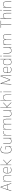

<svg xmlns="http://www.w3.org/2000/svg" viewBox="5444 -6148 714 11642"><g transform="rotate(-90 5801.0 -327.0)"><path d="M38 0 253 -639H294.5L510.5 0H490L280.5 -623H267L58.5 0ZM127 -226V-243.5H421V-226Z M964.5 0V-310Q964.5 -363 950.2 -400.5Q936 -438 904 -458.2Q872 -478.5 818.5 -478.5Q769 -478.5 732.2 -458.8Q695.5 -439 673.5 -404.2Q651.5 -369.5 644.5 -325L635.5 -344H641Q645.5 -385 667.2 -419.2Q689 -453.5 727.5 -474.2Q766 -495 819.5 -495Q880 -495 915.8 -472.8Q951.5 -450.5 967.2 -409.2Q983 -368 983 -311V0ZM629.5 0V-485.5H648L646 -358.5H648V0Z M1308 9.5Q1216.5 9.5 1166 -40.2Q1115.5 -90 1115.5 -180.5V-292.5Q1115.5 -392.5 1162.2 -444.8Q1209 -497 1298 -497Q1356.5 -497 1397.2 -473.5Q1438 -450 1459 -405.2Q1480 -360.5 1480 -296.5V-279.5Q1480 -268.5 1479.8 -257.5Q1479.5 -246.5 1478.5 -233H1461.5Q1461.5 -250.5 1461.5 -266.5Q1461.5 -282.5 1461.5 -296Q1461.5 -355.5 1442.8 -396.5Q1424 -437.5 1387.5 -459Q1351 -480.5 1298 -480.5Q1218 -480.5 1176 -432.5Q1134 -384.5 1134 -292.5V-243.5V-239.5V-181Q1134 -140 1145.8 -108Q1157.5 -76 1180 -53.8Q1202.5 -31.5 1235 -19.8Q1267.5 -8 1308.5 -8Q1356 -8 1396 -22.8Q1436 -37.5 1471 -65L1468.5 -43Q1439 -19 1398 -4.8Q1357 9.5 1308 9.5ZM1124 -233V-249.5H1472V-233Z M1930 0 1686 -252.5H1624.5V-269.5H1686L1918.5 -485.5H1945L1697.5 -255.5V-267.5L1956 0ZM1612.5 0V-664.5H1631V0Z M2547.5 9Q2477.5 9 2429.5 -18.5Q2381.5 -46 2357 -99Q2332.5 -152 2332.5 -228V-403Q2332.5 -520.5 2388 -584.2Q2443.5 -648 2551 -648Q2596 -648 2631.5 -638.8Q2667 -629.5 2693.2 -615.2Q2719.5 -601 2736.5 -586.5L2739.5 -565.5Q2707.5 -591.5 2661 -610.8Q2614.5 -630 2550.5 -630Q2453 -630 2402.5 -571Q2352 -512 2352 -403V-228.5Q2352 -123 2402 -66Q2452 -9 2549 -9Q2601.5 -9 2638.8 -27.5Q2676 -46 2699 -76.8Q2722 -107.5 2731 -144.5V-333L2739 -323H2557.5V-340H2750.5V-123.5L2735 -124.5Q2727 -91.5 2704.5 -60.8Q2682 -30 2643.2 -10.5Q2604.5 9 2547.5 9ZM2733 -132.5H2750.5V0H2731Z M2922.5 -485.5V-175.5Q2922.5 -123 2936.8 -85.2Q2951 -47.5 2983 -27.2Q3015 -7 3068.5 -7Q3118.5 -7 3155 -26.8Q3191.5 -46.5 3213.8 -81.2Q3236 -116 3242.5 -160.5L3251.5 -141.5H3246Q3241.5 -101 3219.8 -66.5Q3198 -32 3159.8 -11.2Q3121.5 9.5 3067.5 9.5Q3007.5 9.5 2971.5 -12.8Q2935.5 -35 2919.8 -76.2Q2904 -117.5 2904 -174.5V-485.5ZM3257.5 -485.5V0H3239L3241 -127H3239V-485.5Z M3435 -308.5 3425.5 -320.5 3431 -325Q3447.5 -402 3495.5 -447.2Q3543.5 -492.5 3613.5 -492.5Q3634.5 -492.5 3650.8 -489Q3667 -485.5 3678 -480.5L3679.5 -462.5Q3666.5 -468 3649.5 -471.5Q3632.5 -475 3612 -475Q3550.5 -475 3503.2 -433.2Q3456 -391.5 3435 -308.5ZM3419.5 0V-485.5H3438L3435.5 -335L3438 -332.5V0Z M4395 0V-310Q4395 -363 4382 -400.5Q4369 -438 4339.8 -458.2Q4310.5 -478.5 4261.5 -478.5Q4217 -478.5 4183.2 -459.2Q4149.5 -440 4128.8 -406.8Q4108 -373.5 4102 -331.5L4091.5 -351.5H4096.5Q4101 -389 4122 -421.8Q4143 -454.5 4178.5 -474.8Q4214 -495 4262.5 -495Q4318 -495 4351 -472.8Q4384 -450.5 4398.8 -409.2Q4413.5 -368 4413.5 -311V0ZM3779 0V-485.5H3797.5L3795.5 -357.5H3797.5V0ZM4087 0V-309.5Q4087 -362.5 4074 -400.2Q4061 -438 4032 -458.2Q4003 -478.5 3954.5 -478.5Q3908.5 -478.5 3874.8 -458.8Q3841 -439 3820.8 -404.2Q3800.5 -369.5 3794 -325L3783.5 -344H3790.5Q3795 -385 3815 -419.2Q3835 -453.5 3870.5 -474.2Q3906 -495 3955.5 -495Q4022 -495 4057.8 -460.8Q4093.5 -426.5 4103 -358Q4104.5 -346.5 4105 -336Q4105.5 -325.5 4105.5 -314V0Z M4579 -485.5V-175.5Q4579 -123 4593.2 -85.2Q4607.5 -47.5 4639.5 -27.2Q4671.5 -7 4725 -7Q4775 -7 4811.5 -26.8Q4848 -46.5 4870.2 -81.2Q4892.5 -116 4899 -160.5L4908 -141.5H4902.5Q4898 -101 4876.2 -66.5Q4854.5 -32 4816.2 -11.2Q4778 9.5 4724 9.5Q4664 9.5 4628 -12.8Q4592 -35 4576.2 -76.2Q4560.5 -117.5 4560.5 -174.5V-485.5ZM4914 -485.5V0H4895.5L4897.5 -127H4895.5V-485.5Z M5393.5 0 5149.5 -252.5H5088V-269.5H5149.5L5382 -485.5H5408.5L5161 -255.5V-267.5L5419.5 0ZM5076 0V-664.5H5094.5V0Z M5864 0V-310Q5864 -363 5849.8 -400.5Q5835.5 -438 5803.5 -458.2Q5771.5 -478.5 5718 -478.5Q5668 -478.5 5631.5 -458.8Q5595 -439 5573 -404.5Q5551 -370 5544 -325.5L5533 -344H5540.5Q5545 -385 5566.8 -419.2Q5588.5 -453.5 5626.8 -474.2Q5665 -495 5719 -495Q5779.5 -495 5815.2 -472.8Q5851 -450.5 5866.8 -409.2Q5882.5 -368 5882.5 -311V0ZM5529 0V-664.5H5547.5V-495.5L5545.5 -357L5547.5 -354V0Z M6039 0V-485.5H6057.5V0ZM6048.5 -594.5Q6038 -594.5 6032.5 -601.2Q6027 -608 6027 -622V-626.5Q6027 -640 6032.5 -646.8Q6038 -653.5 6048.5 -653.5Q6059 -653.5 6064.2 -646.8Q6069.5 -640 6069.5 -626.5V-622Q6069.5 -608 6064.2 -601.2Q6059 -594.5 6048.5 -594.5Z M6503.5 0 6534.5 -639H6576.5L6779 -89H6787.5L6990 -639H7032.5L7063 0H7043.5L7029 -321L7015 -622.5H7003.5L6801.5 -72.5H6765L6563 -622.5H6552L6538 -320.5L6523.5 0Z M7393 9.5Q7301.5 9.5 7251 -40.2Q7200.5 -90 7200.5 -180.5V-292.5Q7200.5 -392.5 7247.2 -444.8Q7294 -497 7383 -497Q7441.5 -497 7482.2 -473.5Q7523 -450 7544 -405.2Q7565 -360.5 7565 -296.5V-279.5Q7565 -268.5 7564.8 -257.5Q7564.5 -246.5 7563.5 -233H7546.5Q7546.5 -250.5 7546.5 -266.5Q7546.5 -282.5 7546.5 -296Q7546.5 -355.5 7527.8 -396.5Q7509 -437.5 7472.5 -459Q7436 -480.5 7383 -480.5Q7303 -480.5 7261 -432.5Q7219 -384.5 7219 -292.5V-243.5V-239.5V-181Q7219 -140 7230.8 -108Q7242.5 -76 7265 -53.8Q7287.5 -31.5 7320 -19.8Q7352.5 -8 7393.5 -8Q7441 -8 7481 -22.8Q7521 -37.5 7556 -65L7553.5 -43Q7524 -19 7483 -4.8Q7442 9.5 7393 9.5ZM7209 -233V-249.5H7557V-233Z M7859.5 9.5Q7770.5 9.5 7723 -43.8Q7675.5 -97 7675.5 -197V-289.5Q7675.5 -389.5 7723.2 -442.2Q7771 -495 7861 -495Q7911 -495 7951 -474.5Q7991 -454 8014.2 -417Q8037.5 -380 8038 -330H8044L8033 -313.5Q8030 -368.5 8005.8 -405Q7981.5 -441.5 7943.5 -460Q7905.5 -478.5 7860 -478.5Q7780 -478.5 7737 -430.2Q7694 -382 7694 -289.5V-197Q7694 -104.5 7737 -55.8Q7780 -7 7861.5 -7Q7908 -7 7944.5 -26.5Q7981 -46 8004.5 -81Q8028 -116 8035 -162.5L8044 -144H8038.5Q8034 -101.5 8011 -66.8Q7988 -32 7949.5 -11.2Q7911 9.5 7859.5 9.5ZM8031.5 0 8034 -130.5 8033 -138V-346.5L8033.5 -356L8031.5 -494.5V-664.5H8050V0Z M8214 0V-485.5H8232.5V0ZM8223.5 -594.5Q8213 -594.5 8207.5 -601.2Q8202 -608 8202 -622V-626.5Q8202 -640 8207.5 -646.8Q8213 -653.5 8223.5 -653.5Q8234 -653.5 8239.2 -646.8Q8244.5 -640 8244.5 -626.5V-622Q8244.5 -608 8239.2 -601.2Q8234 -594.5 8223.5 -594.5Z M8407.5 -485.5V-175.5Q8407.5 -123 8421.8 -85.2Q8436 -47.5 8468 -27.2Q8500 -7 8553.5 -7Q8603.5 -7 8640 -26.8Q8676.5 -46.5 8698.8 -81.2Q8721 -116 8727.5 -160.5L8736.5 -141.5H8731Q8726.5 -101 8704.8 -66.5Q8683 -32 8644.8 -11.2Q8606.5 9.5 8552.5 9.5Q8492.5 9.5 8456.5 -12.8Q8420.5 -35 8404.8 -76.2Q8389 -117.5 8389 -174.5V-485.5ZM8742.5 -485.5V0H8724L8726 -127H8724V-485.5Z M9520.5 0V-310Q9520.5 -363 9507.5 -400.5Q9494.5 -438 9465.2 -458.2Q9436 -478.5 9387 -478.5Q9342.5 -478.5 9308.8 -459.2Q9275 -440 9254.2 -406.8Q9233.5 -373.5 9227.5 -331.5L9217 -351.5H9222Q9226.5 -389 9247.5 -421.8Q9268.5 -454.5 9304 -474.8Q9339.5 -495 9388 -495Q9443.5 -495 9476.5 -472.8Q9509.5 -450.5 9524.2 -409.2Q9539 -368 9539 -311V0ZM8904.5 0V-485.5H8923L8921 -357.5H8923V0ZM9212.5 0V-309.5Q9212.5 -362.5 9199.5 -400.2Q9186.5 -438 9157.5 -458.2Q9128.5 -478.5 9080 -478.5Q9034 -478.5 9000.2 -458.8Q8966.5 -439 8946.2 -404.2Q8926 -369.5 8919.5 -325L8909 -344H8916Q8920.5 -385 8940.5 -419.2Q8960.5 -453.5 8996 -474.2Q9031.5 -495 9081 -495Q9147.5 -495 9183.2 -460.8Q9219 -426.5 9228.5 -358Q9230 -346.5 9230.5 -336Q9231 -325.5 9231 -314V0Z M10139.5 0V-639H10159V0ZM9935 -622V-639H10363.5V-622Z M10817.5 0V-310Q10817.5 -363 10803.2 -400.5Q10789 -438 10757 -458.2Q10725 -478.5 10671.5 -478.5Q10621.5 -478.5 10585 -458.8Q10548.5 -439 10526.5 -404.5Q10504.5 -370 10497.5 -325.5L10486.5 -344H10494Q10498.5 -385 10520.2 -419.2Q10542 -453.5 10580.2 -474.2Q10618.5 -495 10672.5 -495Q10733 -495 10768.8 -472.8Q10804.5 -450.5 10820.2 -409.2Q10836 -368 10836 -311V0ZM10482.5 0V-664.5H10501V-495.5L10499 -357L10501 -354V0Z M10992.5 0V-485.5H11011V0ZM11002 -594.5Q10991.5 -594.5 10986 -601.2Q10980.5 -608 10980.5 -622V-626.5Q10980.5 -640 10986 -646.8Q10991.5 -653.5 11002 -653.5Q11012.5 -653.5 11017.8 -646.8Q11023 -640 11023 -626.5V-622Q11023 -608 11017.8 -601.2Q11012.5 -594.5 11002 -594.5Z M11510 0V-310Q11510 -363 11495.8 -400.5Q11481.5 -438 11449.5 -458.2Q11417.5 -478.5 11364 -478.5Q11314.5 -478.5 11277.8 -458.8Q11241 -439 11219 -404.2Q11197 -369.5 11190 -325L11181 -344H11186.5Q11191 -385 11212.8 -419.2Q11234.5 -453.5 11273 -474.2Q11311.5 -495 11365 -495Q11425.5 -495 11461.2 -472.8Q11497 -450.5 11512.8 -409.2Q11528.5 -368 11528.5 -311V0ZM11175 0V-485.5H11193.5L11191.5 -358.5H11193.5V0Z"/></g></svg>

Font: Anek Gurmukhi Medium Thin
Style: Regular
Weight: 250
Version: Version 1.003